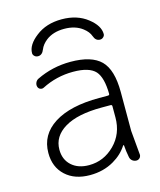

<svg xmlns="http://www.w3.org/2000/svg" viewBox="-112 -843 762 912"><g transform="rotate(-15 268.5 -387.0)"><path d="M107.4 -166Q107.4 -117.2 139.6 -87.9Q171.9 -58.6 225.6 -58.6Q297.9 -58.6 351.1 -111.8Q404.3 -165 404.3 -245.1V-300.8Q404.3 -307.6 396.5 -307.6H353.5Q234.4 -307.6 170.9 -269.5Q107.4 -231.4 107.4 -166ZM265.6 -555.7Q369.1 -555.7 414.6 -510.3Q460 -464.8 460 -355.5V-164.1L470.7 -43.9Q470.7 -39.1 468.8 -35.2Q466.8 -29.3 460.9 -25.4Q455.1 -21.5 449.2 -21.5Q436.5 -21.5 427.7 -28.8Q418.9 -36.1 417 -47.9Q411.1 -78.1 409.2 -106.4Q409.2 -107.4 407.7 -107.9Q406.2 -108.4 405.3 -107.4Q379.9 -67.4 335.9 -42Q284.2 -11.7 217.8 -11.7Q142.6 -11.7 97.7 -53.2Q52.7 -94.7 52.7 -164.1Q52.7 -253.9 131.8 -304.2Q210.9 -354.5 353.5 -354.5H396.5Q404.3 -354.5 404.3 -361.3Q403.3 -441.4 375 -473.6Q344.7 -506.8 265.6 -506.8Q183.6 -506.8 111.3 -469.7Q103.5 -465.8 94.7 -469.2Q85.9 -472.7 83 -482.4Q80.1 -492.2 84.5 -502.4Q88.9 -512.7 98.6 -517.6Q176.8 -555.7 265.6 -555.7ZM155.3 -646.5Q145.5 -621.1 125 -621.1Q113.3 -621.1 106.4 -628.9Q100.6 -634.8 100.6 -642.6Q100.6 -683.6 150.4 -721.7Q201.2 -761.7 277.3 -761.7Q353.5 -761.7 404.3 -721.7Q453.1 -683.6 453.1 -642.6Q453.1 -634.8 447.3 -628.9Q440.4 -621.1 429.7 -621.1Q408.2 -621.1 399.4 -646.5Q391.6 -668.9 367.2 -687.5Q332 -714.8 277.3 -714.8Q222.7 -714.8 187.5 -687.5Q164.1 -668.9 155.3 -646.5Z"/></g></svg>

Font: Gen Jyuu Gothic P Light
Style: Regular
Weight: 200
Designer: [Source Han Sans]
Ryoko NISHIZUKA  (kana & ideographs); Paul D. Hunt (Latin, Greek & Cyrillic); Wenlong ZHANG  (bopomofo
Version: Version 1.002.20150607